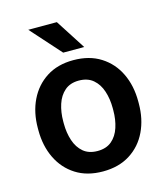

<svg xmlns="http://www.w3.org/2000/svg" viewBox="-111 -818 789 913"><g transform="rotate(-15 283.5 -361.5)"><path d="M36.6 -269Q36.6 -346.2 65.9 -406.7Q95.2 -467.3 150.1 -502.7Q205.1 -538.1 282.7 -538.1Q361.3 -538.1 417 -502.7Q472.7 -467.3 501.7 -406.7Q530.8 -346.2 530.8 -269V-258.8Q530.8 -182.1 501.7 -121.3Q472.7 -60.5 417.2 -25.4Q361.8 9.8 283.7 9.8Q205.6 9.8 150.4 -25.4Q95.2 -60.5 65.9 -121.3Q36.6 -182.1 36.6 -258.8ZM161.6 -258.8Q161.6 -212.9 174.3 -174.6Q187 -136.2 213.9 -113.5Q240.7 -90.8 283.7 -90.8Q326.7 -90.8 353.5 -113.5Q380.4 -136.2 392.8 -174.6Q405.3 -212.9 405.3 -258.8V-269Q405.3 -314.5 392.8 -352.8Q380.4 -391.1 353.3 -414.3Q326.2 -437.5 282.7 -437.5Q240.2 -437.5 213.4 -414.3Q186.5 -391.1 174.1 -352.8Q161.6 -314.5 161.6 -269ZM349.6 -585H246.1L113.8 -732.9H254.4Z"/></g></svg>

Font: Heebo SemiBold
Style: Regular
Weight: 600
Designer: Oded Ezer
Foundry: Ezer Type House
Version: Version 3.100